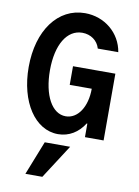

<svg xmlns="http://www.w3.org/2000/svg" viewBox="-104 -778 807 1116"><g transform="rotate(10 300.0 -220.0)"><path d="M290 -284H420C420 -176 369 -100 298 -100C217 -100 162 -200 162 -348C162 -499 220 -595 310 -595C360 -595 401 -566 414 -520H535C517 -631 422 -710 306 -710C147 -710 37 -562 37 -345C37 -139 136 10 272 10C337 10 391 -24 426 -80H430V0H540V-394H290ZM355 70H205L126 270H226Z"/></g></svg>

Font: CommitMono
Style: 700Regular
Weight: 700
Monospace: yes
Designer: Eigil Nikolajsen
Foundry: Eigil Nikolajsen
Version: Version 1.143